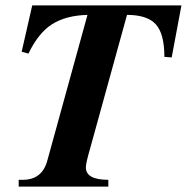

<svg xmlns="http://www.w3.org/2000/svg" viewBox="-20 -689 690 709"><path d="M650 -669 614 -477 587 -479Q587 -564 555.5 -599Q524 -634 449 -634L314 -145Q297 -87 297 -71Q297 -25 380 -25V0H49V-25H64Q136 -25 155 -97L303 -634Q224 -632 173 -600Q122 -568 85 -491L60 -498L99 -669Z"/></svg>

Font: STIX
Style: Bold Italic
Weight: 700
Italic angle: -16.33°
Designer: MicroPress Inc., with final additions and corrections provided by Coen Hoffman, Elsevier (retired)
Version: Version 1.1.1